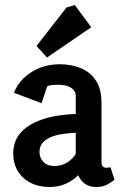

<svg xmlns="http://www.w3.org/2000/svg" viewBox="-20 -744 498 768"><path d="M179 4Q135 4 102 -13Q69 -30 51 -60Q33 -90 33 -129Q33 -175 56.5 -205.5Q80 -236 118.5 -254Q157 -272 200.5 -279.5Q244 -287 283 -288V-362Q283 -380 265 -392.5Q247 -405 211 -405Q201 -405 189 -404Q177 -403 169 -399L146 -331L36 -373Q55 -423 105 -455Q155 -487 219 -487Q265 -487 303 -471.5Q341 -456 363.5 -422Q386 -388 386 -332V-97Q386 -84 391 -78.5Q396 -73 405 -73Q410 -73 415 -74Q420 -75 422 -75L438 -25Q430 -18 411 -7Q392 4 366 4Q337 4 319.5 -9Q302 -22 293 -43Q272 -22 243 -9Q214 4 179 4ZM198 -80Q227 -80 250 -95Q273 -110 283 -129V-213Q262 -212 237 -209Q212 -206 189.5 -198Q167 -190 152.5 -175Q138 -160 138 -136Q138 -113 153.5 -96.5Q169 -80 198 -80ZM168 -514 126 -560 246 -714 279 -724 345 -635Z"/></svg>

Font: Kreon Light Medium
Style: Regular
Weight: 500
Version: Version 2.002